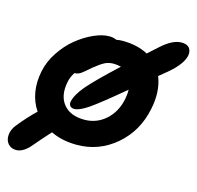

<svg xmlns="http://www.w3.org/2000/svg" viewBox="-118 -675 908 887"><g transform="rotate(15 336.0 -231.0)"><path d="M33.2 107.9Q9.3 107.9 -5.1 91.6Q-19.5 75.2 -17.8 49.6Q-16.1 23.9 2.9 0Q46.9 -54.7 84 -88.9Q31.7 -167 53.2 -273.9Q63 -322.3 93 -367.4Q123 -412.6 160.9 -443.4Q198.7 -474.1 239.7 -492.7Q280.8 -511.2 314 -511.2Q334.5 -511.2 349.1 -503.9Q363.8 -506.8 377.9 -506.8Q449.7 -506.8 501 -479Q509.3 -486.3 525.1 -500.7Q541 -515.1 548.8 -522Q601.6 -569.8 644 -569.8Q681.2 -569.8 688.5 -542Q696.8 -509.8 659.2 -464.4Q644 -445.8 623 -428.2Q606.4 -414.1 579.1 -392.1Q606 -324.7 587.9 -237.8Q565.4 -126.5 484.4 -57.1Q403.3 12.2 297.9 12.2Q227.1 12.2 172.9 -14.2Q131.8 31.2 105 63Q68.8 107.9 33.2 107.9ZM244.1 -145Q230.5 -145 223.9 -152.6Q217.3 -160.2 219.2 -172.9Q226.6 -208 263.9 -252Q301.3 -295.9 401.9 -389.2Q383.3 -394 366.2 -394Q342.3 -394 323.2 -384Q304.2 -374 274.9 -350.1Q269.5 -345.2 259.5 -336.7Q249.5 -328.1 245.6 -325Q241.7 -321.8 234.9 -316.7Q228 -311.5 223.9 -309.8Q219.7 -308.1 214.1 -306.6Q208.5 -305.2 202.1 -305.2Q186 -280.3 182.1 -256.8Q168.5 -189.5 201.2 -149.2Q233.9 -108.9 301.8 -108.9Q359.9 -108.9 403.6 -147.9Q447.3 -187 460 -252Q464.8 -278.3 463.9 -295.9Q352.5 -202.6 310.1 -173.8Q267.6 -145 244.1 -145Z"/></g></svg>

Font: Shantell Sans Normal
Style: Italic
Weight: 600
Italic angle: -11.31°
Designer: Stephen Nixon, Anya Danilova, Shantell Martin
Foundry: Arrow Type
Version: Version 1.006;[559af2be0]